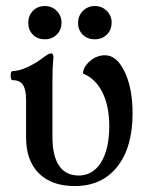

<svg xmlns="http://www.w3.org/2000/svg" viewBox="-20 -609 486 640"><path d="M129.9 -478Q104.5 -478 89.4 -493.7Q74.2 -509.3 74.2 -532.2Q74.2 -557.1 89.8 -573Q105.5 -588.9 129.9 -588.9Q153.3 -588.9 169.2 -572.5Q185.1 -556.2 185.1 -534.2Q185.1 -509.3 169.2 -493.7Q153.3 -478 129.9 -478ZM295.9 -478Q271 -478 255.6 -493.7Q240.2 -509.3 240.2 -532.2Q240.2 -556.6 256.6 -572.8Q272.9 -588.9 295.9 -588.9Q319.8 -588.9 335.9 -572.8Q352.1 -556.6 352.1 -534.2Q352.1 -509.3 336.2 -493.7Q320.3 -478 295.9 -478ZM229 11.2Q152.3 11.2 109.6 -31.2Q66.9 -73.7 66.9 -150.9V-276.9Q66.9 -310.1 56.6 -325.9Q46.4 -341.8 22 -341.8Q15.6 -341.8 15.6 -356.9Q15.6 -372.1 22 -372.1Q42.5 -372.1 71 -385Q99.6 -397.9 127.9 -419.9Q144 -431.2 149.9 -431.2Q158.2 -431.2 158.2 -417Q154.8 -387.7 154.8 -338.9V-151.9Q154.8 -89.4 177 -56.6Q199.2 -23.9 242.2 -23.9Q289.6 -23.9 316.9 -67.9Q344.2 -111.8 344.2 -189Q344.2 -255.4 321.3 -301.3Q298.3 -347.2 256.8 -363.8Q256.8 -385.3 279.5 -405Q302.2 -424.8 330.1 -424.8Q369.1 -424.8 395.5 -369.9Q421.9 -314.9 421.9 -231Q421.9 -117.7 370.8 -53.2Q319.8 11.2 229 11.2Z"/></svg>

Font: Junicode SmCond Medium
Style: Regular
Weight: 500
Width: 4
Designer: Peter S. Baker
Version: Version 2.206